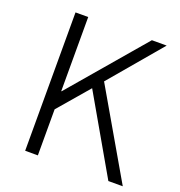

<svg xmlns="http://www.w3.org/2000/svg" viewBox="-132 -841 891 952"><g transform="rotate(20 314.0 -365.0)"><path d="M172 -730V-339H174L508 -730H586L355 -457L620 0H544L311 -405L172 -243V0H105V-730Z"/></g></svg>

Font: 寒蝉端黑体 Light
Style: Regular
Weight: 300
Designer: ChillDuanSans {Warren2060}; 
Source Han Sans {Ryoko NISHIZUKA 西塚涼子 (kana, bopomofo & ideographs); Paul D. Hunt (Latin, G
Foundry: ChillType&Adobe
Version: Version 1.300;Glyphs 3.3 (3306)